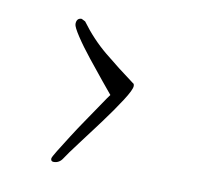

<svg xmlns="http://www.w3.org/2000/svg" viewBox="-47 -483 413 403"><g transform="rotate(10 159.0 -282.0)"><path d="M91 -129Q85 -129 85 -135Q85 -138 94 -152.5Q103 -167 116 -187.5Q129 -208 143.5 -229Q158 -250 169 -266.5Q180 -283 184 -288Q178 -295 162.5 -314Q147 -333 129 -355.5Q111 -378 98.5 -397Q86 -416 86 -422Q86 -435 97 -435L105 -431Q130 -397 161 -371.5Q192 -346 226 -321Q229 -320 229 -315Q229 -307 213.5 -283Q198 -259 176.5 -230Q155 -201 136 -176Q117 -151 110 -140Q103 -129 91 -129Z"/></g></svg>

Font: Inspiration
Style: Regular
Weight: 400
Designer: Robert E. Leuschke
Foundry: Robert E. Leuschke
Version: Version 2.010; ttfautohint (v1.8.3)